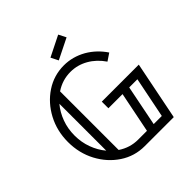

<svg xmlns="http://www.w3.org/2000/svg" viewBox="-220 -988 1143 1143"><g transform="rotate(-45 351.0 -417.0)"><path d="M589.4 0H344.7Q260.3 0 190.9 -45.9Q121.6 -91.8 80.3 -169.2Q39.1 -246.6 39.1 -340.3Q39.1 -434.1 80.3 -511.5Q121.6 -588.9 190.9 -634.8Q260.3 -680.7 344.7 -680.7Q417.5 -680.7 484.4 -643.1Q547.4 -606.4 589.8 -543.5L543.9 -512.7Q507.3 -566.4 455.6 -595.9Q403.8 -625.5 344.7 -625.5Q276.4 -625.5 219.2 -586.9V-93.8Q276.4 -55.2 344.7 -55.2H418.9L470.7 -312.5H351.6V-368.2H663.1ZM164.1 -143.1V-537.6Q131.3 -498.5 112.8 -448Q94.2 -397.5 94.2 -340.3Q94.2 -283.2 112.8 -232.7Q131.3 -182.1 164.1 -143.1ZM543.9 -55.2 595.7 -312.5H526.9L475.6 -55.2ZM344.2 -722.7 320.8 -769.5 450.2 -834 474.1 -787.1Z"/></g></svg>

Font: X Company
Style: Regular
Weight: 400
Designer: GGBotNet
Foundry: GGBotNet
Version: 0.90